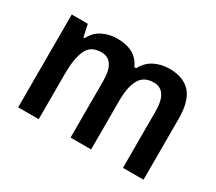

<svg xmlns="http://www.w3.org/2000/svg" viewBox="-107 -762 1090 971"><g transform="rotate(30 438.5 -276.0)"><path d="M640 -552Q723 -552 764.5 -505Q806 -458 806 -356V0H686V-330Q686 -452 606 -452Q549 -452 524.5 -409Q500 -366 500 -283V0H380V-330Q380 -452 300 -452Q239 -452 216.5 -403.5Q194 -355 194 -266V0H74V-542H168L183 -471H190Q212 -514 251.5 -533Q291 -552 335 -552Q446 -552 481 -470H492Q515 -513 554.5 -532.5Q594 -552 640 -552Z"/></g></svg>

Font: Noto Sans Gujarati SemiCondensed SemiBold
Style: Regular
Weight: 600
Width: 4
Designer: Jelle Bosma - Monotype Design Team, Universal Thirst
Foundry: Monotype Imaging Inc.
Version: Version 2.106; ttfautohint (v1.8.4.7-5d5b)